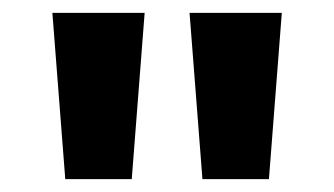

<svg xmlns="http://www.w3.org/2000/svg" viewBox="-20 -734 519 298"><path d="M204.5 -714 184.5 -456H81.3L61.3 -714ZM417.4 -714 397.4 -456H294.2L274.2 -714Z"/></svg>

Font: Noto Sans Meetei Mayek
Style: Regular
Weight: 400
Designer: Monotype Design Team and Neelakash Kshetrimayum
Foundry: Monotype Imaging Inc.
Version: Version 2.002